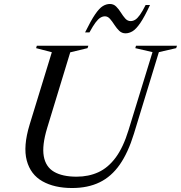

<svg xmlns="http://www.w3.org/2000/svg" viewBox="-20 -935 910 965"><path d="M217 -291.5Q190.5 -204 200 -150Q209.5 -96 251.8 -71.5Q294 -47 365 -47Q425.5 -47 474.5 -69.5Q523.5 -92 561.5 -143.2Q599.5 -194.5 626 -281L746.5 -673L660 -693L663.5 -705H869.5L865.5 -693L778.5 -673L653 -262.5Q624 -168 582 -107.8Q540 -47.5 481 -18.8Q422 10 342.5 10Q253.5 10 193.5 -23.8Q133.5 -57.5 114.5 -128.2Q95.5 -199 129 -309L240.5 -672.5L161.5 -693L165 -705H424L420 -693L333 -672ZM734 -910Q706.5 -850.5 685.2 -819.5Q664 -788.5 646.2 -778Q628.5 -767.5 611 -767.5Q592.5 -767.5 579.2 -780.2Q566 -793 555 -810.2Q544 -827.5 532.8 -840.2Q521.5 -853 507.5 -853Q496 -853 484.8 -846.2Q473.5 -839.5 460.5 -822.2Q447.5 -805 429.5 -772H407.5Q437 -832 458 -862.8Q479 -893.5 496.5 -904.2Q514 -915 532.5 -915Q551 -915 564 -902Q577 -889 587.5 -872Q598 -855 609.5 -842Q621 -829 636.5 -829Q648.5 -829 659.5 -835.8Q670.5 -842.5 683.2 -860.2Q696 -878 712 -910Z"/></svg>

Font: Newsreader 60pt
Style: Italic
Weight: 400
Italic angle: -17°
Designer: Hugues Gentile
Foundry: Production Type
Version: Version 1.003